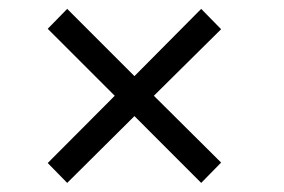

<svg xmlns="http://www.w3.org/2000/svg" viewBox="-20 -483 628 424"><path d="M276.9 -226.6 424.3 -79.1 468.3 -124 319.8 -271.5 468.3 -418.5 424.3 -463.4 276.9 -314.9 128.4 -463.4 85.4 -419.4 233.4 -271.5 85.4 -123 128.4 -79.1Z"/></svg>

Font: Ride Light
Style: Regular
Weight: 300
Version: Version 3.000